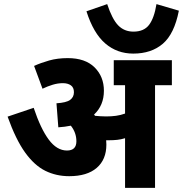

<svg xmlns="http://www.w3.org/2000/svg" viewBox="-20 -915 891 935"><path d="M498 -211Q498 -138 451 -97.5Q404 -57 317 -57Q254 -57 201 -83Q148 -109 102.5 -172Q57 -235 17 -347L144 -390Q178 -288 217.5 -235Q257 -182 306 -182Q352 -182 352 -227Q352 -269 325 -303Q296 -297 264 -295L255 -412Q303 -415 321.5 -428.5Q340 -442 340 -466Q340 -489 325 -499.5Q310 -510 286 -510Q262 -510 237 -502.5Q212 -495 187 -483L146 -594Q179 -609 219.5 -620.5Q260 -632 310 -632Q395 -632 440.5 -587Q486 -542 486 -473Q486 -402 438 -357Q440 -354 443 -351Q455 -350 468 -349Q481 -348 497 -348Q522 -348 544.5 -351Q567 -354 589 -362V-500H534V-622H817V-500H735V0H589V-242Q570 -236 551 -234Q532 -232 512 -232Q505 -232 497 -232Q498 -221 498 -211ZM851 -863Q829 -750 773 -702Q717 -654 629 -654Q550 -654 492.5 -703.5Q435 -753 401 -860L502 -895Q526 -822 555.5 -791.5Q585 -761 630 -761Q681 -761 706 -794Q731 -827 742 -895Z"/></svg>

Font: Noto Sans Devanagari SemiCondensed ExtraBold
Style: Regular
Weight: 800
Width: 4
Designer: Jelle Bosma - Monotype Design Team
Foundry: Monotype Imaging Inc.
Version: Version 2.004; ttfautohint (v1.8.4.7-5d5b)